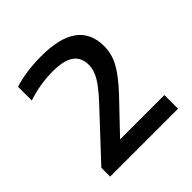

<svg xmlns="http://www.w3.org/2000/svg" viewBox="-143 -924 726 726"><g transform="rotate(-45 220.5 -561.0)"><path d="M42.5 -308V-355L210 -534.5Q250.5 -578 267.5 -607Q284.5 -636 284.5 -663Q284.5 -703.5 257.2 -723.2Q230 -743 170 -743Q133.5 -743 98.8 -736.8Q64 -730.5 36.5 -721V-794.5Q65 -804 102.5 -809.2Q140 -814.5 180.5 -814.5Q375.5 -814.5 375.5 -673Q375.5 -631 354.5 -592.8Q333.5 -554.5 284.5 -502.5L168.5 -381H405.5V-308Z"/></g></svg>

Font: Encode Sans Exp Md
Style: Regular
Weight: 500
Width: 7
Designer: Multiple Designers
Foundry: Impallari Type
Version: Version 3.002; ttfautohint (v1.8.3) -l 8 -r 50 -G 200 -x 14 